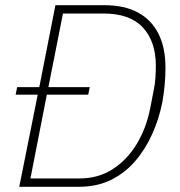

<svg xmlns="http://www.w3.org/2000/svg" viewBox="-20 -718 692 738"><path d="M54 0 125 -354H40L46 -383H131L193 -698H382Q458 -698 510 -670Q562 -642 589 -588.5Q616 -535 616 -458Q616 -425 613 -392Q610 -359 604 -325Q591 -260 564.5 -201.5Q538 -143 498.5 -97.5Q459 -52 405.5 -26Q352 0 283 0ZM97 -32H284Q358 -32 413.5 -68Q469 -104 505.5 -164.5Q542 -225 557 -300L570 -367Q576 -394 577.5 -420Q579 -446 579 -465Q579 -559 529 -612.5Q479 -666 379 -666H222L166 -383H325L319 -354H160Z"/></svg>

Font: IBM Plex Sans ExtraLight
Style: Italic
Weight: 250
Italic angle: -11.31°
Designer: Mike Abbink, Paul van der Laan, Pieter van Rosmalen
Foundry: Bold Monday
Version: Version 3.201